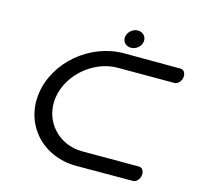

<svg xmlns="http://www.w3.org/2000/svg" viewBox="-103 -812 947 921"><g transform="rotate(15 370.5 -352.0)"><path d="M716.3 -580C716.3 -580 603.5 -580.8 435.5 -580.8C267.4 -580.8 112.7 -450.4 90.2 -290.3C67.7 -130.2 185.8 0.2 353.8 0.2C521.8 0.2 634.8 -0.5 634.8 -0.5C650.4 -0.5 666.2 -16.7 669.2 -37.6C672.1 -58.5 660.8 -74.6 645.1 -74.6C645.1 -74.6 479.1 -74.6 362.4 -74.6C245.6 -74.6 155.9 -171.4 172.7 -290.3C189.4 -409.2 306.2 -506 423 -506C539.8 -506 705.7 -506 705.7 -506C721.4 -506 737.3 -522.1 740.2 -543C743.1 -563.9 731.9 -580 716.3 -580ZM459.5 -615C484.5 -615 508.4 -633.8 511.9 -658.8C515.4 -683.8 496.9 -703.8 471.9 -703.8C446.9 -703.8 422.9 -683.8 419.4 -658.8C415.9 -633.8 434.5 -615 459.5 -615Z"/></g></svg>

Font: Hi.
Style: Tall Oblique
Weight: 400
Designer: Mew Too, Robert Jablonski
Foundry: Cannot Into Space Fonts
Version: Version 1.996